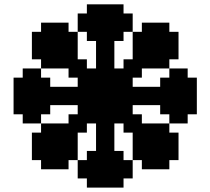

<svg xmlns="http://www.w3.org/2000/svg" viewBox="-20 -853 957 873"><path d="M41.7 -458.3H83.3V-416.7H41.7ZM83.3 -458.3H125V-416.7H83.3ZM125 -458.3H166.7V-416.7H125ZM166.7 -458.3H208.3V-416.7H166.7ZM166.7 -416.7H208.3V-375H166.7ZM125 -416.7H166.7V-375H125ZM83.3 -416.7H125V-375H83.3ZM41.7 -416.7H83.3V-375H41.7ZM208.3 -458.3H250V-416.7H208.3ZM250 -458.3H291.7V-416.7H250ZM291.7 -458.3H333.3V-416.7H291.7ZM333.3 -458.3H375V-416.7H333.3ZM333.3 -416.7H375V-375H333.3ZM291.7 -416.7H333.3V-375H291.7ZM250 -416.7H291.7V-375H250ZM208.3 -416.7H250V-375H208.3ZM541.7 -416.7H583.3V-375H541.7ZM541.7 -458.3H583.3V-416.7H541.7ZM583.3 -458.3H625V-416.7H583.3ZM625 -458.3H666.7V-416.7H625ZM666.7 -458.3H708.3V-416.7H666.7ZM708.3 -458.3H750V-416.7H708.3ZM708.3 -416.7H750V-375H708.3ZM666.7 -416.7H708.3V-375H666.7ZM625 -416.7H666.7V-375H625ZM583.3 -416.7H625V-375H583.3ZM750 -458.3H791.7V-416.7H750ZM791.7 -458.3H833.3V-416.7H791.7ZM833.3 -458.3H875V-416.7H833.3ZM833.3 -416.7H875V-375H833.3ZM791.7 -416.7H833.3V-375H791.7ZM750 -416.7H791.7V-375H750ZM416.7 -458.3H458.3V-416.7H416.7ZM458.3 -458.3H500V-416.7H458.3ZM458.3 -416.7H500V-375H458.3ZM416.7 -416.7H458.3V-375H416.7ZM416.7 -541.7H458.3V-500H416.7ZM416.7 -583.3H458.3V-541.7H416.7ZM416.7 -625H458.3V-583.3H416.7ZM458.3 -625H500V-583.3H458.3ZM458.3 -666.7H500V-625H458.3ZM458.3 -583.3H500V-541.7H458.3ZM458.3 -541.7H500V-500H458.3ZM416.7 -666.7H458.3V-625H416.7ZM416.7 -708.3H458.3V-666.7H416.7ZM416.7 -750H458.3V-708.3H416.7ZM458.3 -750H500V-708.3H458.3ZM458.3 -708.3H500V-666.7H458.3ZM458.3 -791.7H500V-750H458.3ZM416.7 -791.7H458.3V-750H416.7ZM416.7 -333.3H458.3V-291.7H416.7ZM458.3 -333.3H500V-291.7H458.3ZM458.3 -291.7H500V-250H458.3ZM458.3 -250H500V-208.3H458.3ZM458.3 -208.3H500V-166.7H458.3ZM458.3 -166.7H500V-125H458.3ZM458.3 -125H500V-83.3H458.3ZM458.3 -83.3H500V-41.7H458.3ZM416.7 -83.3H458.3V-41.7H416.7ZM416.7 -125H458.3V-83.3H416.7ZM416.7 -166.7H458.3V-125H416.7ZM416.7 -208.3H458.3V-166.7H416.7ZM416.7 -250H458.3V-208.3H416.7ZM416.7 -291.7H458.3V-250H416.7ZM458.3 -41.7H500V0H458.3ZM416.7 -41.7H458.3V0H416.7ZM458.3 -833.3H500V-791.7H458.3ZM416.7 -833.3H458.3V-791.7H416.7ZM541.7 -541.7H583.3V-500H541.7ZM541.7 -583.3H583.3V-541.7H541.7ZM583.3 -583.3H625V-541.7H583.3ZM583.3 -541.7H625V-500H583.3ZM333.3 -541.7H375V-500H333.3ZM291.7 -541.7H333.3V-500H291.7ZM291.7 -583.3H333.3V-541.7H291.7ZM333.3 -583.3H375V-541.7H333.3ZM291.7 -625H333.3V-583.3H291.7ZM250 -625H291.7V-583.3H250ZM250 -583.3H291.7V-541.7H250ZM250 -666.7H291.7V-625H250ZM208.3 -666.7H250V-625H208.3ZM208.3 -625H250V-583.3H208.3ZM208.3 -708.3H250V-666.7H208.3ZM166.7 -708.3H208.3V-666.7H166.7ZM166.7 -666.7H208.3V-625H166.7ZM333.3 -333.3H375V-291.7H333.3ZM291.7 -333.3H333.3V-291.7H291.7ZM291.7 -291.7H333.3V-250H291.7ZM333.3 -291.7H375V-250H333.3ZM541.7 -291.7H583.3V-250H541.7ZM541.7 -333.3H583.3V-291.7H541.7ZM583.3 -333.3H625V-291.7H583.3ZM583.3 -291.7H625V-250H583.3ZM500 -500H541.7V-458.3H500ZM458.3 -500H500V-458.3H458.3ZM416.7 -500H458.3V-458.3H416.7ZM375 -500H416.7V-458.3H375ZM375 -458.3H416.7V-416.7H375ZM375 -416.7H416.7V-375H375ZM375 -375H416.7V-333.3H375ZM416.7 -375H458.3V-333.3H416.7ZM458.3 -375H500V-333.3H458.3ZM500 -375H541.7V-333.3H500ZM500 -416.7H541.7V-375H500ZM500 -458.3H541.7V-416.7H500ZM333.3 -500H375V-458.3H333.3ZM375 -541.7H416.7V-500H375ZM333.3 -375H375V-333.3H333.3ZM375 -333.3H416.7V-291.7H375ZM500 -333.3H541.7V-291.7H500ZM541.7 -375H583.3V-333.3H541.7ZM541.7 -500H583.3V-458.3H541.7ZM500 -541.7H541.7V-500H500ZM41.7 -500H83.3V-458.3H41.7ZM41.7 -375H83.3V-333.3H41.7ZM83.3 -375H125V-333.3H83.3ZM125 -375H166.7V-333.3H125ZM125 -500H166.7V-458.3H125ZM83.3 -500H125V-458.3H83.3ZM166.7 -375H208.3V-333.3H166.7ZM166.7 -500H208.3V-458.3H166.7ZM83.3 -333.3H125V-291.7H83.3ZM125 -333.3H166.7V-291.7H125ZM83.3 -541.7H125V-500H83.3ZM125 -541.7H166.7V-500H125ZM833.3 -500H875V-458.3H833.3ZM791.7 -500H833.3V-458.3H791.7ZM791.7 -375H833.3V-333.3H791.7ZM833.3 -375H875V-333.3H833.3ZM750 -500H791.7V-458.3H750ZM708.3 -500H750V-458.3H708.3ZM708.3 -375H750V-333.3H708.3ZM750 -375H791.7V-333.3H750ZM750 -333.3H791.7V-291.7H750ZM791.7 -333.3H833.3V-291.7H791.7ZM750 -541.7H791.7V-500H750ZM791.7 -541.7H833.3V-500H791.7ZM375 -41.7H416.7V0H375ZM375 -83.3H416.7V-41.7H375ZM375 -125H416.7V-83.3H375ZM375 -166.7H416.7V-125H375ZM500 -166.7H541.7V-125H500ZM500 -125H541.7V-83.3H500ZM500 -83.3H541.7V-41.7H500ZM500 -41.7H541.7V0H500ZM541.7 -83.3H583.3V-41.7H541.7ZM541.7 -125H583.3V-83.3H541.7ZM333.3 -83.3H375V-41.7H333.3ZM333.3 -125H375V-83.3H333.3ZM375 -833.3H416.7V-791.7H375ZM375 -791.7H416.7V-750H375ZM500 -791.7H541.7V-750H500ZM500 -833.3H541.7V-791.7H500ZM500 -750H541.7V-708.3H500ZM500 -708.3H541.7V-666.7H500ZM375 -708.3H416.7V-666.7H375ZM375 -750H416.7V-708.3H375ZM333.3 -791.7H375V-750H333.3ZM333.3 -750H375V-708.3H333.3ZM541.7 -791.7H583.3V-750H541.7ZM541.7 -750H583.3V-708.3H541.7ZM208.3 -583.3H250V-541.7H208.3ZM166.7 -583.3H208.3V-541.7H166.7ZM291.7 -666.7H333.3V-625H291.7ZM291.7 -708.3H333.3V-666.7H291.7ZM250 -708.3H291.7V-666.7H250ZM166.7 -625H208.3V-583.3H166.7ZM125 -625H166.7V-583.3H125ZM125 -666.7H166.7V-625H125ZM125 -708.3H166.7V-666.7H125ZM166.7 -750H208.3V-708.3H166.7ZM208.3 -750H250V-708.3H208.3ZM250 -750H291.7V-708.3H250ZM291.7 -250H333.3V-208.3H291.7ZM291.7 -208.3H333.3V-166.7H291.7ZM291.7 -166.7H333.3V-125H291.7ZM250 -291.7H291.7V-250H250ZM208.3 -291.7H250V-250H208.3ZM166.7 -291.7H208.3V-250H166.7ZM166.7 -250H208.3V-208.3H166.7ZM166.7 -208.3H208.3V-166.7H166.7ZM208.3 -208.3H250V-166.7H208.3ZM250 -208.3H291.7V-166.7H250ZM250 -250H291.7V-208.3H250ZM208.3 -250H250V-208.3H208.3ZM208.3 -166.7H250V-125H208.3ZM250 -166.7H291.7V-125H250ZM166.7 -166.7H208.3V-125H166.7ZM250 -125H291.7V-83.3H250ZM208.3 -125H250V-83.3H208.3ZM166.7 -125H208.3V-83.3H166.7ZM125 -166.7H166.7V-125H125ZM125 -208.3H166.7V-166.7H125ZM125 -250H166.7V-208.3H125ZM625 -291.7H666.7V-250H625ZM666.7 -291.7H708.3V-250H666.7ZM708.3 -291.7H750V-250H708.3ZM708.3 -250H750V-208.3H708.3ZM708.3 -208.3H750V-166.7H708.3ZM708.3 -166.7H750V-125H708.3ZM666.7 -166.7H708.3V-125H666.7ZM625 -166.7H666.7V-125H625ZM583.3 -166.7H625V-125H583.3ZM583.3 -208.3H625V-166.7H583.3ZM583.3 -250H625V-208.3H583.3ZM625 -250H666.7V-208.3H625ZM666.7 -250H708.3V-208.3H666.7ZM666.7 -208.3H708.3V-166.7H666.7ZM625 -208.3H666.7V-166.7H625ZM750 -250H791.7V-208.3H750ZM750 -208.3H791.7V-166.7H750ZM750 -166.7H791.7V-125H750ZM708.3 -125H750V-83.3H708.3ZM666.7 -125H708.3V-83.3H666.7ZM625 -125H666.7V-83.3H625ZM666.7 -583.3H708.3V-541.7H666.7ZM708.3 -583.3H750V-541.7H708.3ZM625 -583.3H666.7V-541.7H625ZM625 -625H666.7V-583.3H625ZM583.3 -625H625V-583.3H583.3ZM583.3 -666.7H625V-625H583.3ZM583.3 -708.3H625V-666.7H583.3ZM625 -708.3H666.7V-666.7H625ZM666.7 -708.3H708.3V-666.7H666.7ZM708.3 -708.3H750V-666.7H708.3ZM708.3 -666.7H750V-625H708.3ZM708.3 -625H750V-583.3H708.3ZM666.7 -625H708.3V-583.3H666.7ZM666.7 -666.7H708.3V-625H666.7ZM625 -666.7H666.7V-625H625ZM625 -750H666.7V-708.3H625ZM666.7 -750H708.3V-708.3H666.7ZM708.3 -750H750V-708.3H708.3ZM750 -708.3H791.7V-666.7H750ZM750 -666.7H791.7V-625H750ZM750 -625H791.7V-583.3H750Z"/></svg>

Font: Yarndings 20
Style: Regular
Weight: 400
Designer: Sarah Cadigan-Fried
Version: Version 1.000; ttfautohint (v1.8.4.7-5d5b)